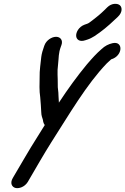

<svg xmlns="http://www.w3.org/2000/svg" viewBox="-20 -751 661 1012"><path d="M214.7 -513 212.1 -506C205.7 -488.7 199.5 -467.5 197.5 -450.7C194.6 -421 187.7 -377.3 188.9 -344.1C188.3 -311.6 186.6 -272.2 192 -238.5C194.7 -216.9 195.7 -183.2 197.5 -158.6C197.6 -142.1 203.2 -129.4 205.8 -120.6C207.2 -115.9 206.6 -104.3 215.9 -91.8C201 -67.9 186.5 -44.5 173.9 -24.4C132.6 39.9 91.2 114 55.4 173.6C52.3 178.9 51 181.1 47.2 187.7C31.1 215.3 43.7 235.7 62.2 239.8C79.2 243.6 109.1 235.9 126.6 207.7L135 193.2C170 133.3 212.3 59.3 250.7 -1.5C343.9 -146.5 435.4 -305.2 543.1 -417.2C550.4 -423.8 558.9 -431.6 565.9 -438.2C628.2 -456.2 631.5 -536.7 573.1 -523.4C551.8 -518.4 533.5 -509.6 514.5 -491.6C487.5 -468 467.8 -446.4 437.2 -410.7C386 -348.7 338.2 -282.7 290.4 -210C289.8 -221.3 289.6 -232.4 288.3 -246.5C288.5 -270.2 283.4 -286.2 284.5 -304.9C285.1 -344.4 280.5 -372.1 285.9 -409.8C290.8 -451.2 287.2 -468.3 301.1 -506L303.7 -513C313.1 -538.3 298.9 -557 275.5 -557C252 -557 224.1 -538.3 214.7 -513ZM429.6 -538.8 441.1 -542.5C454.2 -546.7 465.9 -553.1 478.4 -560.8C515.5 -585.3 549.6 -613.3 583.5 -645.9L601.7 -662.9C626.4 -686.7 624.4 -712.4 611.8 -723.3C599.3 -734.1 568.9 -735.6 545.5 -712.6L528.2 -695.6C509.8 -677.4 487.1 -659 466.9 -643.7C450.6 -631.4 447 -628.2 438.2 -625.3L426.1 -621.1C393.6 -609.1 379.8 -579 381.5 -560.7C383 -543.3 399.1 -528.4 429.6 -538.8Z"/></svg>

Font: Just Breathe
Style: BdObl7
Weight: 400
Foundry: Cannot Into Space Fonts
Version: Version 0.72